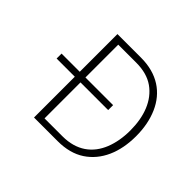

<svg xmlns="http://www.w3.org/2000/svg" viewBox="-147 -865 1071 1071"><g transform="rotate(45 388.5 -329.0)"><path d="M85 -360.8V-321.8H228.5V0H415C479 0 532.2 -14.2 575.2 -42.5C661.1 -99.1 705.1 -201.2 705.1 -328.6C705.1 -392.6 694.3 -449.2 672.4 -499C628.9 -598.1 542.5 -658.2 415 -658.2H228.5V-360.8ZM659.7 -328.6C659.7 -273.4 650.9 -224.1 633.8 -180.7C598.6 -92.8 526.9 -38.1 415 -38.1H273.4V-321.8H491.7V-360.8H273.4V-619.6H415C471.2 -619.6 517.1 -606.9 553.2 -581.5C625.5 -530.3 659.7 -439.5 659.7 -328.6Z"/></g></svg>

Font: Estedad ExtraLight
Style: Regular
Weight: 200
Designer: Amin Abedi
Version: Version 7.3